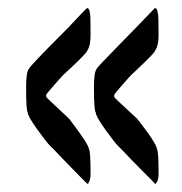

<svg xmlns="http://www.w3.org/2000/svg" viewBox="-20 -556 445 470"><path d="M193.4 -106.4Q192.9 -106.4 183.6 -116Q174.3 -125.5 161.1 -138.9Q147.9 -152.3 134.8 -166Q121.6 -179.7 112.3 -189.5L102.5 -199.2Q94.2 -207.5 71 -239.5Q47.9 -271.5 47.9 -280.8Q43.9 -285.2 43.9 -342.8Q43.9 -381.3 51.3 -388.2Q51.3 -392.6 143.6 -484.9L148.9 -490.2Q154.3 -496.1 161.1 -503.4Q168 -510.7 175.3 -518.3Q182.6 -525.9 187.5 -531Q192.4 -536.1 192.9 -536.1H193.8Q198.7 -536.1 200.2 -522.9Q201.7 -522.9 201.7 -470.7Q201.7 -444.3 194.3 -433.6Q194.3 -430.2 180.7 -416.3Q167 -402.3 151.4 -387.9Q135.7 -373.5 135.3 -373Q134.3 -372.6 113.8 -349.1Q93.3 -325.7 93.3 -324.2Q92.3 -320.3 94.2 -317.4Q94.2 -316.9 102.8 -308.8Q111.3 -300.8 121.6 -291.3Q131.8 -281.7 140.6 -273.4L149.4 -265.1Q197.8 -202.1 197.8 -190.4Q201.7 -186.5 201.7 -129.4Q201.7 -123 200.2 -116.7Q198.7 -110.4 197.3 -110.4Q196.8 -106 194.3 -106Q193.8 -106 193.4 -106.4ZM359.4 -106.4 350.1 -116.2Q340.8 -125.5 327.4 -138.9Q314 -152.3 300.8 -166Q287.6 -179.7 278.3 -189.5L268.6 -199.2Q260.3 -207.5 237.3 -239.5Q214.4 -271.5 214.4 -280.8Q210 -285.2 210 -342.8Q210 -380.9 217.3 -388.2Q217.3 -390.1 239.3 -412.8Q261.2 -435.5 284.9 -459.7Q308.6 -483.9 309.6 -484.9Q310.1 -485.4 322.3 -498Q334.5 -510.7 346.7 -523.4L358.9 -536.1H359.9Q365.2 -536.1 366.2 -522.9Q368.2 -522.9 368.2 -470.7Q368.2 -444.8 360.4 -433.6Q360.4 -430.2 346.7 -416.3Q333 -402.3 317.6 -387.9Q302.2 -373.5 301.8 -373Q300.8 -372.6 280.3 -349.1Q259.8 -325.7 259.8 -324.2Q258.8 -319.8 260.3 -317.4Q260.3 -316.9 268.8 -308.8Q277.3 -300.8 287.8 -291.3Q298.3 -281.7 307.1 -273.4L315.9 -265.1Q316.4 -264.6 325.2 -253.2Q334 -241.7 342 -230.7Q350.1 -219.7 357.2 -207.5Q364.3 -195.3 364.3 -190.4Q368.2 -186.5 368.2 -129.4Q368.2 -123 366.7 -116.7Q365.2 -110.4 363.3 -110.4Q362.8 -106 360.8 -106Q359.9 -106 359.4 -106.4Z"/></svg>

Font: BenchNine
Style: Bold
Weight: 700
Version: Version 1 ; ttfautohint (v0.92.18-e454-dirty) -l 8 -r 50 -G 